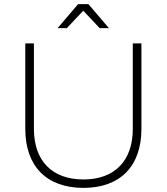

<svg xmlns="http://www.w3.org/2000/svg" viewBox="-20 -910 811 934"><path d="M385 -858 465 -773H510L410 -890H360L260 -773H305ZM626 -699V-283C626 -127 537 -37 386 -37C234 -37 145 -127 145 -283V-699H103V-283C103 -101 207 4 386 4C564 4 668 -101 668 -283V-699Z"/></svg>

Font: Montserrat arm ExtraLight
Style: Regular
Weight: 275
Designer: Julieta Ulanovsky
Foundry: Julieta Ulanovsky
Version: Version 6.000;PS 006.000;hotconv 1.0.88;makeotf.lib2.5.64775